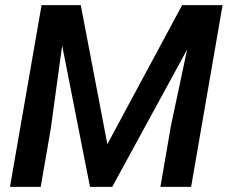

<svg xmlns="http://www.w3.org/2000/svg" viewBox="-20 -731 894 751"><path d="M295.9 -710.9 399.9 -167 692.4 -710.9H850.6L727.5 0H607.4L648.9 -240.7L711.9 -537.1L418.9 0H332L223.1 -553.2L178.7 -228L139.2 0H19L142.6 -710.9Z"/></svg>

Font: TypoPRO Roboto
Style: Italic
Weight: 500
Italic angle: -12°
Designer: Google
Version: Version 2.136; 2016